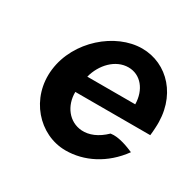

<svg xmlns="http://www.w3.org/2000/svg" viewBox="-117 -626 786 770"><g transform="rotate(30 275.5 -241.0)"><path d="M189 -210H536C537 -222 539 -234 539 -246C549 -395 452 -495 335 -495C212 -495 80 -382 63 -241C46 -101 149 13 272 13C357 13 443 -29 503 -112C482 -121 433 -142 395 -136C359 -101 322 -87 288 -89C228 -93 188 -146 189 -210ZM422 -287H200C216 -349 265 -402 325 -402C382 -402 421 -353 422 -287Z"/></g></svg>

Font: Bluebird
Style: NrwObl
Weight: 400
Designer: Jasper
Foundry: Cannot Into Space Fonts
Version: Version 0.98